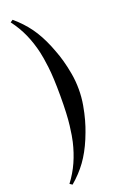

<svg xmlns="http://www.w3.org/2000/svg" viewBox="-185 -831 667 1078"><g transform="rotate(-20 148.5 -291.5)"><path d="M48 201 33 191Q70 142 93.5 89Q117 36 131 -24Q138 -52 146 -116Q154 -180 154 -291Q154 -402 146 -465.5Q138 -529 131 -558Q117 -619 93.5 -672Q70 -725 33 -774L48 -784Q100 -740 136.5 -689.5Q173 -639 202 -569Q206 -558 216.5 -531.5Q227 -505 237.5 -467.5Q248 -430 256 -384.5Q264 -339 264 -291Q264 -243 256 -197.5Q248 -152 237.5 -114.5Q227 -77 216.5 -50Q206 -23 202 -13Q173 56 136.5 106.5Q100 157 48 201Z"/></g></svg>

Font: EIisabethische
Style: Book
Weight: 400
Designer: Salychow
Version: Version 1.3